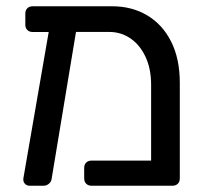

<svg xmlns="http://www.w3.org/2000/svg" viewBox="-20 -591 663 611"><path d="M326.9 -489.4 83.5 -489.2Q73.3 -489.2 66.9 -495.6Q60.6 -501.9 60.6 -512.1V-548.1Q60.6 -558.3 66.9 -564.6Q73.3 -571 83.5 -571H337.7Q399.6 -571 448.3 -542.2Q497 -513.4 524.6 -458.7Q552.2 -404 552.2 -327V-22.9Q552.2 -12.7 545.9 -6.4Q539.5 0 529.3 0H270.9Q260.7 0 254.3 -6.4Q247.9 -12.7 247.9 -22.9V-57Q247.9 -67.2 254.3 -73.6Q260.7 -79.9 270.9 -79.9H460.9V-321.1Q460.9 -372.1 443.2 -409.9Q425.6 -447.8 395.4 -468.6Q365.2 -489.4 326.9 -489.4ZM74.1 0Q64.7 0 58.8 -6.8Q53 -13.6 54.4 -23.7L139.2 -513.6Q141.4 -523.8 148.3 -529.4Q155.2 -534.9 164.6 -533.3L204.8 -530.9Q215 -530.1 220.8 -522.4Q226.7 -514.8 224.5 -505.4L144.6 -23.7Q143.8 -13.6 136.2 -6.8Q128.6 0 119.2 0Z"/></svg>

Font: Rubik Light
Style: Regular
Weight: 300
Designer: Hubert and Fischer
Foundry: Hubert and Fischer
Version: Version 2.300;gftools[0.9.30]